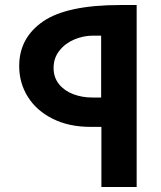

<svg xmlns="http://www.w3.org/2000/svg" viewBox="-20 -745 640 765"><path d="M384 -239.5H340Q255 -239.5 190.5 -271.5Q126 -303.5 91.2 -358.8Q56.5 -414 56.5 -482Q56.5 -594 151.5 -659.5Q246.5 -725 460 -725H524.5V0H384ZM383 -356.5V-603H350.5Q312.5 -603 276.2 -587.8Q240 -572.5 216.8 -543.2Q193.5 -514 193.5 -474.5Q193.5 -436 215.5 -409.2Q237.5 -382.5 272.5 -369.5Q307.5 -356.5 346.5 -356.5Z"/></svg>

Font: JuliaMono Black
Style: Italic
Weight: 900
Italic angle: -9°
Monospace: yes
Designer: cormullion
Foundry: corm
Version: Version 0.057; ttfautohint (v1.8.4)